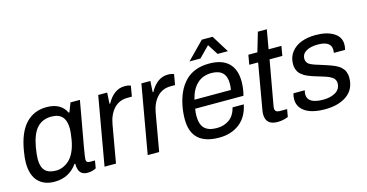

<svg xmlns="http://www.w3.org/2000/svg" viewBox="-76 -1067 2720 1424"><g transform="rotate(-15 1284.0 -355.5)"><path d="M198.2 12.2Q117.7 12.2 72.3 -36.1Q26.9 -84.5 26.9 -179.2Q26.9 -215.3 36.1 -268.1Q58.6 -405.3 121.3 -471.7Q184.1 -538.1 280.8 -538.1Q391.1 -538.1 430.2 -456.1H436L462.9 -525.9H535.2L513.2 -401.9Q460 -113.3 460 -88.9Q460 -63 486.8 -63H526.9L517.1 -4.9Q485.8 11.2 452.1 11.2Q395.5 11.2 383.8 -38.1Q378.4 -55.7 379.9 -76.2L374 -78.1Q310.1 12.2 198.2 12.2ZM230 -64.9Q256.8 -64.9 281.7 -75Q306.6 -85 330.3 -106Q354 -127 372.1 -165.3Q390.1 -203.6 398.9 -254.9Q408.2 -310.5 408.2 -338.9Q408.2 -399.9 381.1 -430.4Q354 -460.9 296.9 -460.9Q230 -460.9 188.5 -417Q147 -373 128.9 -272.9Q119.1 -214.4 119.1 -181.2Q119.1 -121.1 146.2 -93Q173.3 -64.9 230 -64.9Z M583.5 0 675.8 -525.9H744.6L739.7 -440.9H744.6Q798.3 -538.1 880.4 -538.1Q911.1 -538.1 927.7 -529.8L913.6 -449.2H879.4Q815.9 -449.2 775.1 -405.3Q734.4 -361.3 721.7 -287.1L671.4 0Z M915 0 1007.3 -525.9H1076.2L1071.3 -440.9H1076.2Q1129.9 -538.1 1211.9 -538.1Q1242.7 -538.1 1259.3 -529.8L1245.1 -449.2H1210.9Q1147.5 -449.2 1106.7 -405.3Q1065.9 -361.3 1053.2 -287.1L1002.9 0Z M1394 -590.8 1523.9 -723.1H1606.9L1689 -590.8H1609.9L1558.1 -671.9L1478 -590.8ZM1461.9 12.2Q1249 12.2 1249 -185.1Q1249 -238.3 1259.8 -292Q1271 -346.7 1291.5 -390.1Q1312 -433.6 1344 -467.5Q1376 -501.5 1422.9 -519.8Q1469.7 -538.1 1528.8 -538.1Q1628.4 -538.1 1678.7 -489.3Q1729 -440.4 1729 -348.1Q1729 -294.9 1714.8 -241.2H1343.8Q1338.9 -208 1338.9 -187Q1338.9 -121.1 1369.4 -91.1Q1399.9 -61 1462.9 -61Q1519 -61 1559.1 -89.6Q1599.1 -118.2 1614.7 -179.2H1700.7Q1681.2 -84.5 1617.7 -36.1Q1554.2 12.2 1461.9 12.2ZM1356 -307.1H1635.7Q1640.6 -329.6 1640.6 -356Q1640.6 -465.8 1527.8 -465.8Q1461.9 -465.8 1418.2 -425.3Q1374.5 -384.8 1356 -307.1Z M1910.6 12.2Q1819.8 12.2 1819.8 -70.8Q1819.8 -84 1822.8 -101.1L1883.8 -452.1H1815.9L1828.6 -525.9H1897.9L1940.9 -672.9H2009.8L1983.9 -525.9H2082.5L2069.8 -452.1H1971.7L1912.6 -121.1Q1912.1 -118.2 1911.1 -111.8Q1910.2 -105.5 1909.4 -100.1Q1908.7 -94.7 1908.7 -92.8Q1908.7 -62 1945.8 -62H2002L1991.7 -3.9Q1951.2 12.2 1910.6 12.2Z M2274.4 12.2Q2176.8 12.2 2123.8 -22.7Q2070.8 -57.6 2070.8 -119.1Q2070.8 -141.6 2077.6 -163.1H2164.6Q2159.7 -144.5 2159.7 -132.8Q2159.7 -60.1 2279.8 -60.1Q2337.9 -60.1 2375.7 -83.3Q2413.6 -106.4 2413.6 -151.9Q2413.6 -161.6 2410.2 -170.4Q2406.7 -179.2 2401.9 -185.5Q2397 -191.9 2387.2 -198.2Q2377.4 -204.6 2369.9 -208.5Q2362.3 -212.4 2347.9 -217.5Q2333.5 -222.7 2324.7 -225.3Q2315.9 -228 2298.6 -233.2Q2281.2 -238.3 2272.5 -241.2Q2253.4 -247.1 2241.9 -251Q2230.5 -254.9 2213.6 -262Q2196.8 -269 2186.5 -275.4Q2176.3 -281.7 2164.3 -291.7Q2152.3 -301.8 2145.8 -313Q2139.2 -324.2 2134.8 -339.4Q2130.4 -354.5 2130.4 -372.1Q2130.4 -426.3 2160.2 -464.4Q2189.9 -502.4 2238.3 -520.3Q2286.6 -538.1 2347.7 -538.1Q2431.6 -538.1 2484.1 -506.1Q2536.6 -474.1 2536.6 -416Q2536.6 -395.5 2530.8 -375H2444.8Q2446.8 -392.6 2446.8 -397.9Q2446.8 -465.8 2344.7 -465.8Q2289.6 -465.8 2255.6 -446Q2221.7 -426.3 2221.7 -388.2Q2221.7 -376.5 2226.8 -366.7Q2231.9 -356.9 2238.3 -350.8Q2244.6 -344.7 2258.5 -338.4Q2272.5 -332 2281.7 -328.9Q2291 -325.7 2311 -319.6Q2331.1 -313.5 2340.8 -310.1Q2346.7 -308.1 2364.3 -302.5Q2381.8 -296.9 2388.4 -294.4Q2395 -292 2410.9 -286.1Q2426.8 -280.3 2433.6 -276.6Q2440.4 -272.9 2453.1 -265.6Q2465.8 -258.3 2471.9 -252.2Q2478 -246.1 2486.3 -236.6Q2494.6 -227.1 2498.3 -217.5Q2502 -208 2504.9 -195.6Q2507.8 -183.1 2507.8 -168.9Q2507.8 -80.6 2443.8 -34.2Q2379.9 12.2 2274.4 12.2Z"/></g></svg>

Font: Archivo
Style: Italic
Weight: 400
Italic angle: -10°
Designer: Hector Gatti
Foundry: Omnibus-Type
Version: Version 2.001